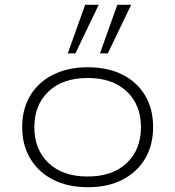

<svg xmlns="http://www.w3.org/2000/svg" viewBox="-20 -777 735 805"><path d="M348 8Q265 8 203 -23.5Q141 -55 107 -112Q73 -169 73 -244Q73 -320 107 -376.5Q141 -433 203 -464Q265 -495 348 -495Q432 -495 493.5 -464Q555 -433 588.5 -376.5Q622 -320 622 -244Q622 -169 588.5 -112Q555 -55 493.5 -23.5Q432 8 348 8ZM347 -37Q452 -37 511.5 -93.5Q571 -150 571 -244Q571 -337 511.5 -393.5Q452 -450 348 -450Q243 -450 183.5 -393.5Q124 -337 124 -244Q124 -150 183.5 -93.5Q243 -37 347 -37ZM399 -553 472 -757H530L432 -553ZM264 -553 337 -757H394L296 -553Z"/></svg>

Font: Nunito Sans 10pt Expanded ExtraLight
Style: Regular
Weight: 250
Width: 7
Designer: Vernon Adams
Foundry: Vernon Adams
Version: Version 3.101;gftools[0.9.27]